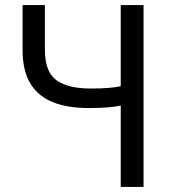

<svg xmlns="http://www.w3.org/2000/svg" viewBox="-20 -731 678 757"><path d="M546 6H456V-315Q415 -305 328 -305Q248 -305 190 -327.5Q132 -350 100.5 -400.5Q69 -451 69 -535V-711H157V-535Q157 -447 203 -414.5Q249 -382 337 -382Q416 -382 456 -391V-711H546Z"/></svg>

Font: LXGW 975 Gothic SC
Style: Regular
Weight: 400
Version: Version 2.01;February 25, 2021